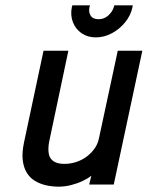

<svg xmlns="http://www.w3.org/2000/svg" viewBox="-20 -691 553 719"><path d="M477 -671H408L406 -664Q401 -647 385.5 -633Q370 -619 349 -619Q328 -619 319.5 -632.5Q311 -646 315 -664L317 -671H251L249 -664Q243 -634 253 -608Q263 -582 285.5 -566.5Q308 -551 339 -551Q370 -551 399 -566.5Q428 -582 449 -608Q470 -634 476 -664ZM322 -33 314 0H406L513 -501H421L351 -175Q347 -154 336 -137.5Q325 -121 309 -108Q293 -95 274 -87.5Q255 -80 235 -78Q203 -75 185 -84.5Q167 -94 163 -113.5Q159 -133 164 -160L236 -501H143L70 -158Q62 -120 65 -92.5Q68 -65 79.5 -45.5Q91 -26 109.5 -14.5Q128 -3 151 2.5Q174 8 200 8Q223 8 246.5 2Q270 -4 290 -13.5Q310 -23 322 -33Z"/></svg>

Font: Advent Pro SemiBold
Style: Italic
Weight: 600
Italic angle: -12°
Version: Version 3.000